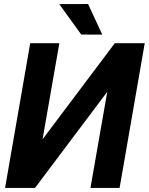

<svg xmlns="http://www.w3.org/2000/svg" viewBox="-20 -923 731 943"><path d="M189 -238.8 543.9 -710.9H690.9L567.4 0H424.3L506.8 -472.2L151.9 0H4.9L128.4 -710.9H271.5ZM412.6 -903.3 482.4 -752.9 378.9 -753.4 271 -902.8Z"/></svg>

Font: Roboto
Style: Bold Italic
Weight: 700
Italic angle: -12°
Designer: Christian Robertson
Foundry: Google
Version: Version 3.0